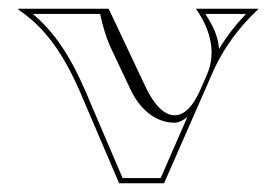

<svg xmlns="http://www.w3.org/2000/svg" viewBox="-20 -420 635 440"><path d="M356 0 463 -244C491 -311 531 -361 572 -399L571 -400H429C449.5 -370.6 464.9 -336.4 464.9 -300C464.9 -283 461.5 -265.6 453.8 -248L439 -214C421.7 -174.4 401.1 -155.8 380.1 -155.8C357.1 -155.8 333.7 -178.4 314 -220L229 -400H22V-398C98 -347 139 -270 176 -180L253 0ZM409.5 -152.1 348.2 -12H260.9L187.1 -184.6C154.3 -264.3 118 -335.5 55.3 -388H209.4C216.1 -358.3 223 -333.4 236 -306L279.1 -214.9C300.1 -170.5 335.8 -138.8 380.1 -138.8C389.1 -138.8 400.5 -144.4 409.5 -152.1ZM482.1 -308C479.1 -340.2 467.2 -361.4 450.9 -388H543.7C522 -365.4 500.8 -338.9 482.1 -308Z"/></svg>

Font: SortefaxS01
Style: Medium
Weight: 500
Designer: gluk
Foundry: gluk
Version: Version 0.261